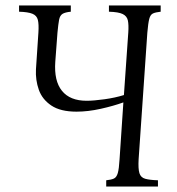

<svg xmlns="http://www.w3.org/2000/svg" viewBox="-20 -685 650 705"><path d="M261 -275Q202 -275 168.5 -297.5Q135 -320 122.5 -355.5Q110 -391 112 -430L121 -565Q123 -596 119 -612Q115 -628 99 -634.5Q83 -641 50 -642V-665H240V-642Q219 -640 209.5 -634Q200 -628 197 -612.5Q194 -597 191 -565L183 -458Q178 -388 207.5 -351.5Q237 -315 298 -315Q324 -315 363.5 -320.5Q403 -326 435 -336L451 -565Q453 -594 449.5 -610Q446 -626 430.5 -633.5Q415 -641 380 -642V-665H570V-642Q551 -640 541.5 -635.5Q532 -631 528 -615.5Q524 -600 521 -565L489 -100Q487 -65 492 -49Q497 -33 513.5 -28.5Q530 -24 560 -23V0H370V-23Q389 -25 398.5 -29.5Q408 -34 412.5 -49.5Q417 -65 419 -100L433 -309Q397 -296 350 -285.5Q303 -275 261 -275Z"/></svg>

Font: Bona Nova
Style: Italic
Weight: 400
Italic angle: -4°
Designer: Mateusz Machalski
Foundry: Capitalics
Version: Version 4.001; ttfautohint (v1.8.3)